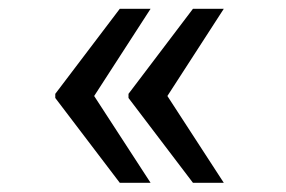

<svg xmlns="http://www.w3.org/2000/svg" viewBox="-20 -466 640 429"><path d="M190.4 -251.5 316.4 -57.6H247.6L103.5 -247.1V-256.3L247.6 -446.3H316.4ZM354 -251.5 480 -57.6H411.1L267.1 -247.1V-256.3L411.1 -446.3H480Z"/></svg>

Font: Roboto Mono
Style: Regular
Weight: 400
Designer: Google
Version: Version 2.000985; 2015; ttfautohint (v1.3)